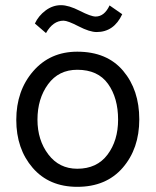

<svg xmlns="http://www.w3.org/2000/svg" viewBox="-20 -714 602 743"><path d="M519 -252Q519 -139 455 -65Q391 9 279 9Q170 9 106.5 -64.5Q43 -138 43 -250Q43 -363 108.5 -438.5Q174 -514 279 -514Q394 -514 456.5 -440Q519 -366 519 -252ZM125 -251Q125 -172 167 -116.5Q209 -61 279 -61Q355 -61 396 -115.5Q437 -170 437 -251Q437 -335 398 -389.5Q359 -444 279 -444Q207 -444 166 -388Q125 -332 125 -251ZM226 -634Q185 -634 158 -586L115 -623Q129 -653 156.5 -673.5Q184 -694 216 -694Q246 -694 289 -672Q332 -650 350 -650Q384 -650 404 -693L453 -659Q421 -590 354 -590Q327 -590 284.5 -612Q242 -634 226 -634Z"/></svg>

Font: Hind Madurai
Style: Regular
Weight: 400
Designer: Jyotish Sonowal
Foundry: Indian Type Foundry
Version: Version 1.001;PS 1.0;hotconv 1.0.86;makeotf.lib2.5.63406; tt